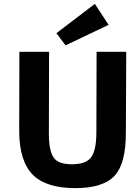

<svg xmlns="http://www.w3.org/2000/svg" viewBox="-20 -957 717 990"><path d="M318 -723 271 -786 469 -937 540 -829ZM629 -272Q629 -114 571 -51Q512 13 368 13Q221 13 152 -53Q80 -123 79 -278L80 -690H233L232 -272Q232 -178 257 -144Q281 -110 351 -110Q423 -110 450 -146Q477 -182 477 -278L478 -690H631Z"/></svg>

Font: Taylor Sans Bold LRS
Style: Bold
Weight: 700
Italic angle: -8°
Designer: Natanael Gama
Version: Version 1.001 September 8, 2015